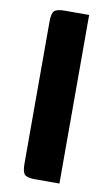

<svg xmlns="http://www.w3.org/2000/svg" viewBox="-84 -767 470 811"><g transform="rotate(10 151.5 -361.5)"><path d="M231 0H126Q92 0 81.5 -11Q71 -22 71 -57V-666Q71 -701 81.5 -712Q92 -723 126 -723H231Z"/></g></svg>

Font: Keania One
Style: Regular
Weight: 400
Designer: Julia Petretta
Foundry: Julia Petretta
Version: Version 1.003